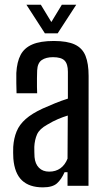

<svg xmlns="http://www.w3.org/2000/svg" viewBox="-20 -780 444 806"><path d="M160 6.5Q103 6.5 72 -23Q41 -52.5 36 -114.5Q35.5 -127 35.2 -139.2Q35 -151.5 35.5 -163.5Q38 -200 49.8 -228.5Q61.5 -257 87.8 -280.2Q114 -303.5 159.5 -324.5Q184 -335.5 211 -346.5Q238 -357.5 265 -366V-479Q265 -511.5 251 -525.8Q237 -540 202.5 -540Q173 -540 155.2 -527.8Q137.5 -515.5 136 -484.5Q135.5 -471 135.2 -451.8Q135 -432.5 135.2 -414.8Q135.5 -397 136 -388.5H49.5Q49 -408 48.5 -430.5Q48 -453 48.5 -473.5Q51 -520 66.5 -549.5Q82 -579 115.8 -593.5Q149.5 -608 206 -608Q262.5 -608 294.2 -593Q326 -578 339 -545.5Q352 -513 352 -461L351.5 0H263.5V-57H251Q237.5 -26.5 218.8 -10Q200 6.5 160 6.5ZM186.5 -59.5Q214 -59.5 233.5 -73.5Q253 -87.5 263.5 -114L264.5 -295Q244.5 -289 223.8 -280.2Q203 -271.5 178 -256.5Q145.5 -238.5 135.5 -215.8Q125.5 -193 124 -163.5Q124 -150 124.2 -140.5Q124.5 -131 125 -120.5Q127.5 -92 143.5 -75.8Q159.5 -59.5 186.5 -59.5ZM168.5 -640 91 -760H151.5L195.5 -687.5L239.5 -760H300L222 -640Z"/></svg>

Font: Big Shoulders Text Thin Medium
Style: Regular
Weight: 500
Version: Version 2.002